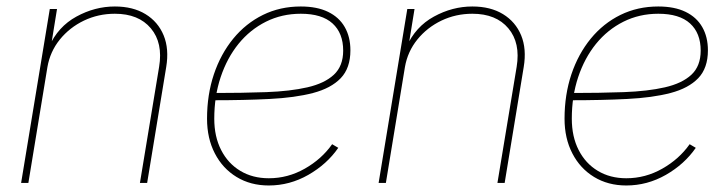

<svg xmlns="http://www.w3.org/2000/svg" viewBox="-20 -567 2256 595"><path d="M127 -359.4 67.9 0H45.4L134.3 -539.1H156.7L137.7 -421.9H131.8Q159.7 -484.4 216.8 -515.6Q273.9 -546.9 335.9 -546.9Q392.1 -546.9 430.9 -523.2Q469.7 -499.5 487.1 -457.5Q504.4 -415.5 495.1 -359.4L436 0H413.6L473.1 -359.9Q485.4 -434.1 447.5 -479.2Q409.7 -524.4 335.9 -524.4Q284.7 -524.4 240.2 -503.2Q195.8 -481.9 165.5 -444.6Q135.3 -407.2 127 -359.4Z M813 7.8Q756.3 7.8 713.1 -18.6Q669.9 -44.9 645.8 -91.6Q621.6 -138.2 621.6 -199.2Q621.6 -273.4 642.8 -336.7Q664.1 -399.9 702.9 -447.3Q741.7 -494.6 794.9 -520.8Q848.1 -546.9 912.1 -546.9Q962.4 -546.9 996.6 -530.3Q1030.8 -513.7 1048.3 -483.2Q1065.9 -452.6 1065.9 -411.1Q1065.9 -356 1035.9 -324.7Q1005.9 -293.5 950 -278.8Q894 -264.2 815.4 -260.3Q736.8 -256.3 640.1 -256.3V-278.8Q731 -278.8 805.2 -281.5Q879.4 -284.2 932.6 -296.4Q985.8 -308.6 1014.6 -335.4Q1043.5 -362.3 1043.5 -410.2Q1043.5 -464.4 1010.5 -494.4Q977.5 -524.4 912.1 -524.4Q853.5 -524.4 804.2 -499.8Q754.9 -475.1 719.2 -431.2Q683.6 -387.2 663.8 -327.9Q644 -268.6 644 -199.2Q644 -143.6 665.3 -102.1Q686.5 -60.5 724.6 -37.6Q762.7 -14.6 813 -14.6Q872.1 -14.6 924.3 -44.2Q976.6 -73.7 1009.3 -120.1L1028.3 -108.9Q993.2 -58.1 935.5 -25.1Q877.9 7.8 813 7.8Z M1234.9 -359.4 1175.8 0H1153.3L1242.2 -539.1H1264.6L1245.6 -421.9H1239.7Q1267.6 -484.4 1324.7 -515.6Q1381.8 -546.9 1443.8 -546.9Q1500 -546.9 1538.8 -523.2Q1577.6 -499.5 1595 -457.5Q1612.3 -415.5 1603 -359.4L1543.9 0H1521.5L1581.1 -359.9Q1593.3 -434.1 1555.4 -479.2Q1517.6 -524.4 1443.8 -524.4Q1392.6 -524.4 1348.1 -503.2Q1303.7 -481.9 1273.4 -444.6Q1243.2 -407.2 1234.9 -359.4Z M1920.9 7.8Q1864.3 7.8 1821 -18.6Q1777.8 -44.9 1753.7 -91.6Q1729.5 -138.2 1729.5 -199.2Q1729.5 -273.4 1750.7 -336.7Q1772 -399.9 1810.8 -447.3Q1849.6 -494.6 1902.8 -520.8Q1956.1 -546.9 2020 -546.9Q2070.3 -546.9 2104.5 -530.3Q2138.7 -513.7 2156.2 -483.2Q2173.8 -452.6 2173.8 -411.1Q2173.8 -356 2143.8 -324.7Q2113.8 -293.5 2057.9 -278.8Q2002 -264.2 1923.3 -260.3Q1844.7 -256.3 1748 -256.3V-278.8Q1838.9 -278.8 1913.1 -281.5Q1987.3 -284.2 2040.5 -296.4Q2093.8 -308.6 2122.6 -335.4Q2151.4 -362.3 2151.4 -410.2Q2151.4 -464.4 2118.4 -494.4Q2085.4 -524.4 2020 -524.4Q1961.4 -524.4 1912.1 -499.8Q1862.8 -475.1 1827.1 -431.2Q1791.5 -387.2 1771.7 -327.9Q1752 -268.6 1752 -199.2Q1752 -143.6 1773.2 -102.1Q1794.4 -60.5 1832.5 -37.6Q1870.6 -14.6 1920.9 -14.6Q1980 -14.6 2032.2 -44.2Q2084.5 -73.7 2117.2 -120.1L2136.2 -108.9Q2101.1 -58.1 2043.5 -25.1Q1985.8 7.8 1920.9 7.8Z"/></svg>

Font: Inter 18pt Thin
Style: Italic
Weight: 250
Italic angle: -9.3988°
Version: Version 4.001;git-66647c0bb